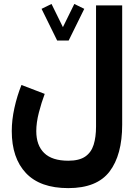

<svg xmlns="http://www.w3.org/2000/svg" viewBox="-20 -717 709 979"><path d="M271.5 -510.3 191.9 -671.9 242.7 -696.8 300.8 -578.6 358.9 -696.8 409.7 -671.9 330.1 -510.3ZM603 -81.1Q603 73.2 538.6 157.7Q474.1 242.2 328.1 242.2Q184.6 242.2 112.3 165.5Q40 88.9 40 -48.8Q40 -105.5 53.5 -166.5Q66.9 -227.5 89.4 -283.7L208 -238.3Q191.4 -194.3 178.2 -143.1Q165 -91.8 165 -48.3Q165 23.9 205.3 63.2Q245.6 102.5 328.1 102.5Q383.8 102.5 414.6 81.3Q445.3 60.1 457.5 21Q469.7 -18.1 469.7 -72.3V-689.5H603Z"/></svg>

Font: Vazirmatn RD ExtraBold
Style: Regular
Weight: 800
Designer: Saber Rastikerdar
Foundry: Saber Rastikerdar
Version: Version 32.102